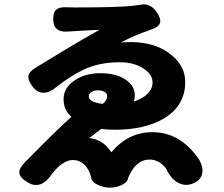

<svg xmlns="http://www.w3.org/2000/svg" viewBox="-20 -808 1020 876"><path d="M482 48Q455 48 430 37Q399 24 396 3Q396 2 396 1Q386 -38 363 -59Q341 -78 313 -78Q266 -78 216 -13Q195 19 169 31Q139 43 110 26Q72 5 68.5 -17Q65 -39 95 -69Q100 -74 110 -84Q246 -222 306 -275Q270 -306 270 -355Q270 -407 320 -441Q368 -474 438 -474Q511 -474 554 -444Q595 -416 595 -373Q595 -357 591 -345Q630 -357 653 -380Q676 -403 676 -432Q676 -469 634 -496Q590 -524 527 -524Q429 -524 357 -488Q304 -463 237 -411Q209 -386 182 -385Q153 -383 131 -410Q107 -440 109.5 -460.5Q112 -481 144 -500Q179 -522 259 -570Q363 -633 434 -672Q363 -669 289 -664Q224 -659 223 -718Q222 -750 235.5 -763Q249 -776 280 -775Q293 -774 318 -774Q525 -774 590 -782Q594 -782 603 -784Q614 -785 619 -786Q662 -796 691 -758Q715 -726 710.5 -705.5Q706 -685 669 -673Q589 -645 531 -614Q549 -616 583 -616Q693 -614 761 -558Q825 -507 825 -434Q825 -325 727 -267Q640 -216 504 -216Q469 -216 442 -220L387 -178Q451 -172 488 -113Q565 -205 675 -205Q804 -205 889 -79Q909 -42 902 -14Q895 16 858 30Q821 44 786 22Q756 2 737 -40Q706 -80 662 -80Q599 -80 564 5Q564 6 564 7Q560 26 531 38Q507 48 482 48ZM449 -334Q469 -350 469 -371Q469 -381 457.5 -388.5Q446 -396 427 -396Q411 -396 399 -389Q385 -381 385 -370Q385 -356 398 -348Q414 -338 449 -334Z"/></svg>

Font: GenSenRounded TW H
Style: Regular
Weight: 900
Version: Version 1.501;PS 1;hotconv 16.6.51;makeotf.lib2.5.65220